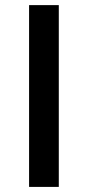

<svg xmlns="http://www.w3.org/2000/svg" viewBox="-20 -734 345 754"><path d="M94.2 0V-713.9H210.9V0Z"/></svg>

Font: f1_46894          
Style: Regular
Weight: 600
Foundry: Ascender Corporation
Version: Version 1.10